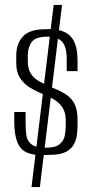

<svg xmlns="http://www.w3.org/2000/svg" viewBox="-20 -683 376 780"><path d="M149 -53Q85 -53 61.5 -85Q38 -117 38 -190V-228H84V-184Q84 -157 87 -134Q90 -111 107.5 -97Q125 -83 167 -83Q205 -83 222 -97Q239 -111 243 -131.5Q247 -152 247 -170V-195Q247 -220 238 -238.5Q229 -257 210 -271.5Q191 -286 159 -299Q126 -312 100.5 -328Q75 -344 60.5 -367.5Q46 -391 46 -427V-457Q46 -504 72 -533.5Q98 -563 157 -564L191 -565Q246 -561 270.5 -531Q295 -501 295 -437V-394H251V-441Q251 -495 231.5 -514.5Q212 -534 172 -534Q125 -534 109 -512.5Q93 -491 93 -458V-434Q93 -404 104.5 -385Q116 -366 139.5 -352.5Q163 -339 197 -325Q227 -313 248.5 -299Q270 -285 282.5 -261.5Q295 -238 295 -196V-176Q295 -154 292 -132.5Q289 -111 278 -93Q267 -75 244.5 -64.5Q222 -54 183 -54ZM198 -663H232L142 77H108Z"/></svg>

Font: Alumni Sans Thin Light
Style: Regular
Weight: 300
Version: Version 1.018